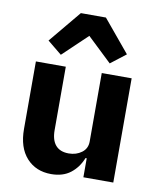

<svg xmlns="http://www.w3.org/2000/svg" viewBox="-88 -855 776 936"><g transform="rotate(10 300.0 -387.0)"><path d="M387 -94H381Q362 -46 324.5 -17Q287 12 229 12Q153 12 107 -39Q61 -90 61 -182V-516H209V-202Q209 -153 231 -127.5Q253 -102 296 -102Q333 -102 360 -122Q387 -142 387 -177V-516H535V0H387ZM360 -786 492 -627 417 -569 296 -684 175 -569 104 -627 236 -786Z"/></g></svg>

Font: iA Writer Quattro V
Style: Regular
Weight: 400
Designer: Mike Abbink, Paul van der Laan, Pieter van Rosmalen, Oliver Reichenstein
Foundry: Information Architects Inc.
Version: Version 2.000